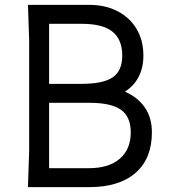

<svg xmlns="http://www.w3.org/2000/svg" viewBox="-20 -770 700 790"><path d="M605 -225Q605 -118 538 -59Q471 0 346 0H95L100 -150V-605L95 -750H347Q414 -750 464.5 -723.5Q515 -697 542.5 -650Q570 -603 570 -541Q570 -492 550.5 -454Q531 -416 494 -393Q548 -369 576.5 -327Q605 -285 605 -225ZM182 -672V-425H315Q405 -425 444 -452Q483 -479 483 -541Q483 -607 443 -639.5Q403 -672 317 -672ZM518 -225Q518 -290 477.5 -318.5Q437 -347 348 -347H182V-78H346Q428 -78 473 -117Q518 -156 518 -225Z"/></svg>

Font: Farro Light
Style: Regular
Weight: 300
Designer: Aceler Chua
Foundry: Grayscale Limited
Version: Version 1.101